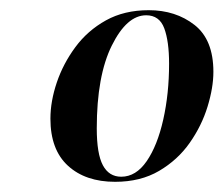

<svg xmlns="http://www.w3.org/2000/svg" viewBox="-20 -740 439 377"><path d="M206 -383Q148 -383 113.5 -414.5Q79 -446 79 -507Q79 -541 91.5 -578Q104 -615 128 -647.5Q152 -680 188 -700Q224 -720 272 -720Q325 -720 362 -691Q399 -662 399 -599Q399 -568 387.5 -530.5Q376 -493 352.5 -459.5Q329 -426 292.5 -404.5Q256 -383 206 -383ZM218 -393Q247 -393 268 -423.5Q289 -454 300.5 -505Q312 -556 312 -615Q312 -659 302.5 -684.5Q293 -710 267 -710Q229 -710 199.5 -650.5Q170 -591 170 -488Q170 -438 182 -415.5Q194 -393 218 -393Z"/></svg>

Font: Noto Serif Display ExtraCondensed
Style: Bold Italic
Weight: 700
Width: 2
Italic angle: -12°
Designer: Monotype Design Team
Foundry: Monotype Imaging Inc.
Version: Version 2.009